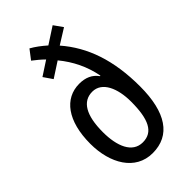

<svg xmlns="http://www.w3.org/2000/svg" viewBox="-236 -886 919 919"><g transform="rotate(-45 223.5 -427.0)"><path d="M159 -813 123 -766C141 -752 160 -737 178 -719L106 -672L137 -627L214 -677C261 -620 293 -555 307 -481L304 -480C282 -511 250 -525 208 -525C108 -525 42 -438 42 -284C42 -151 105 -41 222 -41C342 -41 405 -134 405 -310C405 -488 359 -619 271 -720L348 -768L316 -813L233 -759C208 -781 184 -799 159 -813ZM225 -454C291 -454 323 -379 323 -289C323 -170 295 -111 225 -111C154 -111 124 -186 124 -281C124 -395 159 -454 225 -454Z"/></g></svg>

Font: Noto Sans Tamil UI ExtraCondensed
Style: Regular
Weight: 400
Width: 2
Designer: Jelle Bosma - Monotype Design Team
Foundry: Monotype Imaging Inc.
Version: Version 2.004